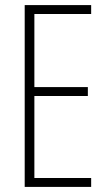

<svg xmlns="http://www.w3.org/2000/svg" viewBox="-20 -785 425 754"><path d="M338 -51H77V-765H338V-730H115V-443H325V-408H115V-86H338Z"/></svg>

Font: Noto Sans Tamil UI ExtraCondensed ExtraLight
Style: Regular
Weight: 200
Width: 2
Designer: Jelle Bosma - Monotype Design Team
Foundry: Monotype Imaging Inc.
Version: Version 2.004; ttfautohint (v1.8.4.7-5d5b)